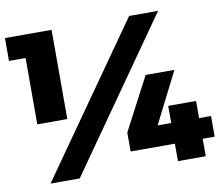

<svg xmlns="http://www.w3.org/2000/svg" viewBox="-77 -795 1032 889"><g transform="rotate(-10 438.5 -350.5)"><path d="M584 -701.2H720.2L228 0H90.8ZM0 -700.2H219.2V-280.8H78.1V-592.8H0ZM611.8 -418.9H747.1L626 -179.2H689.9V-259.8H820.8V-179.2H877V-82H820.8V0H689.9V-82H481.9V-170.9Z"/></g></svg>

Font: Montserrat arm ExtraBold
Style: Regular
Weight: 800
Designer: Julieta Ulanovsky
Foundry: Julieta Ulanovsky
Version: Version 6.000;PS 006.000;hotconv 1.0.88;makeotf.lib2.5.64775